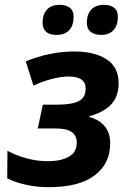

<svg xmlns="http://www.w3.org/2000/svg" viewBox="-20 -768 535 798"><path d="M10 -27 11 -141Q95 -98 179 -98Q233 -98 266 -116.5Q299 -135 299 -175Q299 -234 214 -234H137L158 -333H217Q278 -333 307 -347.5Q336 -362 336 -400Q336 -450 265 -450Q235 -450 196 -440Q157 -430 119 -412L87 -513Q187 -554 289 -554Q373 -554 423 -521.5Q473 -489 473 -422Q473 -366 441 -333Q409 -300 351 -285V-282Q438 -257 438 -172Q438 -88 373.5 -39Q309 10 182 10Q132 10 86 -0.5Q40 -11 10 -27ZM157 -674Q157 -709 175.5 -728.5Q194 -748 228 -748Q254 -748 270 -736Q286 -724 286 -698Q286 -663 268 -643Q250 -623 215 -623Q157 -623 157 -674ZM341 -674Q341 -709 359.5 -728.5Q378 -748 412 -748Q438 -748 454 -736Q470 -724 470 -698Q470 -663 452 -643Q434 -623 400 -623Q373 -623 357 -635.5Q341 -648 341 -674Z"/></svg>

Font: Noto Sans Display
Style: Bold Italic
Weight: 700
Italic angle: -12°
Designer: Monotype Design team
Foundry: Monotype Imaging Inc.
Version: Version 1.000